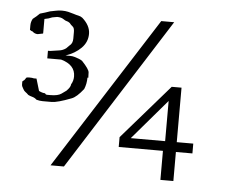

<svg xmlns="http://www.w3.org/2000/svg" viewBox="-41 -508 694 571"><g transform="rotate(5 306.0 -223.0)"><path d="M358.7 -101.3H461.3V-221.3ZM128 0 418.7 -456H457.3L168 0ZM69.3 -388 56 -385.3Q46.7 -385.3 40 -392Q37.3 -392 32 -396V-409.3Q32 -420 37.3 -429.3Q48 -437.3 57.3 -446.7Q72 -450.7 86.7 -456Q94.7 -457.3 103.3 -459.3Q112 -461.3 122 -461.3Q132 -461.3 140.7 -459.3Q149.3 -457.3 157.3 -454.7Q165.3 -452 172 -450.7Q178.7 -449.3 184 -445.3Q208 -424 208 -399.3Q208 -374.7 190 -356.7Q172 -338.7 144 -329.3H157.3Q165.3 -329.3 171.3 -327.3Q177.3 -325.3 183.3 -323.3Q189.3 -321.3 194.7 -317.3Q216 -294.7 216.7 -285.3Q217.3 -276 217.3 -269.3H214.7Q214.7 -250.7 208 -234.7Q188 -209.3 173.3 -204Q132 -188 114.7 -188H88Q78.7 -188 69.3 -190.7Q64 -196 56.7 -198Q49.3 -200 44 -202.7Q38.7 -208 34.7 -210.7Q30.7 -213.3 28 -218.7Q22.7 -226.7 22.7 -232V-241.3Q26.7 -244 26.7 -244.7Q26.7 -245.3 28 -245.3Q30.7 -249.3 32 -250.7Q32 -254.7 42 -254.7Q52 -254.7 56 -253.3H64L74.7 -217.3Q85.3 -212 93.3 -212Q94.7 -208 100 -208H109.3Q132 -208 142 -215.3Q152 -222.7 156 -225.3Q168 -237.3 168 -245.3Q174.7 -256 174.7 -269.3Q174.7 -304 132 -316H90.7V-338.7H97.3L124 -342.7Q134.7 -344 144 -350.7Q149.3 -356 153.3 -360Q162.7 -366.7 162.7 -381.3V-401.3Q162.7 -413.3 157.3 -417.3Q152 -421.3 148 -426.7Q142.7 -430.7 138.7 -431.3Q134.7 -432 128 -436.7Q121.3 -441.3 109.3 -441.3L94.7 -438.7L84 -434.7L72 -432V-389.3Q72 -388 69.3 -388ZM496 14.7H457.3V-72H325.3V-101.3L466.7 -264H496V-101.3H545.3V-72H496Z"/></g></svg>

Font: Peddana
Style: Regular
Weight: 400
Designer: Appaji Ambarisha Darbha
Foundry: Appaji Ambarisha Darbha
Version: Version 1.0.4; ttfautohint (v1.2.25-373a) -l 7 -r 28 -G 50 -